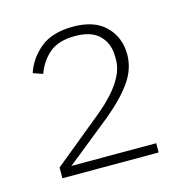

<svg xmlns="http://www.w3.org/2000/svg" viewBox="-67 -767 479 501"><g transform="rotate(-15 172.5 -516.5)"><path d="M303 -329H43V-358L180 -470Q258 -536 258 -591V-600Q258 -635 236.5 -657Q215 -679 171 -679Q126 -679 101.5 -658.5Q77 -638 65 -605L39 -614Q51 -651 83 -677.5Q115 -704 172 -704Q230 -704 260 -673.5Q290 -643 290 -598Q290 -559 266 -524.5Q242 -490 196 -452L74 -354H303Z"/></g></svg>

Font: IBM Plex Sans Thai ExtraLight
Style: Regular
Weight: 200
Designer: Mike Abbink, Paul van der Laan, Pieter van Rosmalen, Ben Mitchell, Mark Frömberg
Foundry: Bold Monday
Version: Version 1.1